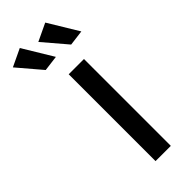

<svg xmlns="http://www.w3.org/2000/svg" viewBox="-306 -793 827 827"><g transform="rotate(-45 108.0 -379.0)"><path d="M91 -529H184V0H91ZM22 -758 105 -621 34 -612 -58 -720ZM177 -758 260 -621 189 -612 97 -720Z"/></g></svg>

Font: Montserrat
Style: Regular
Weight: 400
Designer: Julieta Ulanovsky
Foundry: Julieta Ulanovsky
Version: Version 6.001